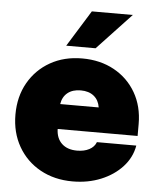

<svg xmlns="http://www.w3.org/2000/svg" viewBox="-53 -782 689 839"><g transform="rotate(5 291.5 -362.0)"><path d="M296.4 11.7Q216.3 11.7 154.3 -22.7Q92.3 -57.1 57.4 -118.2Q22.5 -179.2 22.5 -257.8Q22.5 -336.9 57.1 -397.7Q91.8 -458.5 152.6 -492.9Q213.4 -527.3 292.5 -527.3Q371.6 -527.3 432.6 -493.7Q493.7 -460 528.1 -400.4Q562.5 -340.8 562.5 -263.2V-210.9H211.9Q212.9 -169.9 237.3 -147Q261.7 -124 304.2 -124Q335.4 -124 357.7 -135.7Q379.9 -147.5 387.7 -168.5H560.5Q551.3 -115.7 514.2 -75.2Q477.1 -34.7 420.7 -11.5Q364.3 11.7 296.4 11.7ZM213.4 -320.3H382.3Q377.4 -352.1 355.5 -369.9Q333.5 -387.7 297.9 -387.7Q262.2 -387.7 240.2 -369.9Q218.3 -352.1 213.4 -320.3ZM217.3 -576.7 315.9 -735.8H495.6L346.2 -576.7Z"/></g></svg>

Font: Inter Display Black
Style: Regular
Weight: 900
Designer: Rasmus Andersson
Foundry: rsms
Version: Version 4.000;git-a52131595